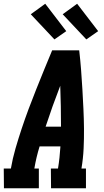

<svg xmlns="http://www.w3.org/2000/svg" viewBox="-35 -1003 555 1023"><path d="M-14 0 -15 -105H23Q32 -158 47.5 -211.5Q63 -265 80.5 -317.5Q98 -370 117.5 -422.5Q137 -475 158 -527Q179 -579 200 -631Q221 -683 243 -735H387Q393 -683 397 -631Q401 -579 404 -527Q407 -475 409.5 -422.5Q412 -370 412.5 -317.5Q413 -265 410.5 -211.5Q408 -158 399 -105H423V0H237L236 -105H274Q279 -135 282 -164Q285 -193 287 -223H176Q167 -194 160 -164.5Q153 -135 148 -105H172V0ZM208 -328H290Q290 -383 289 -437.5Q288 -492 286 -546Q265 -492 245.5 -437.5Q226 -383 208 -328ZM425 -793 299 -927 376 -983 488 -837ZM255 -793 129 -927 206 -983 318 -837Z"/></svg>

Font: Iosevka Curly Slab Extrabold
Style: Italic
Weight: 800
Italic angle: -9°
Monospace: yes
Designer: Belleve Invis
Foundry: Belleve Invis
Version: Version 22.1.2; ttfautohint (v1.8.4)